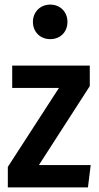

<svg xmlns="http://www.w3.org/2000/svg" viewBox="-20 -814 431 834"><path d="M198 -794C154 -794 123 -761 123 -719C123 -676 154 -644 198 -644C243 -644 273 -676 273 -719C273 -761 243 -794 198 -794ZM370 -529H33V-432H236L14 -89V0H362L374 -97H149L370 -440Z"/></svg>

Font: Fira Sans Condensed Medium
Style: Regular
Weight: 500
Width: 3
Designer: Carrois Corporate & Edenspiekermann AG
Foundry: Carrois Corporate GbR & Edenspiekermann AG
Version: Version 4.202;PS 004.202;hotconv 1.0.88;makeotf.lib2.5.64775